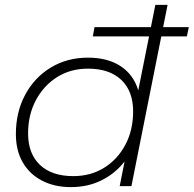

<svg xmlns="http://www.w3.org/2000/svg" viewBox="-20 -762 793 786"><path d="M270 4Q203 4 152 -22.5Q101 -49 73 -97.5Q45 -146 45 -213Q45 -303 83 -374Q121 -445 188 -485.5Q255 -526 340 -526Q421 -526 474 -491Q527 -456 546 -392L616 -742H666L518 0H470L490 -101Q452 -52 396 -24Q340 4 270 4ZM280 -41Q351 -41 406 -75Q461 -109 493 -169Q525 -229 525 -306Q525 -389 476.5 -435Q428 -481 340 -481Q269 -481 214 -446.5Q159 -412 127 -352Q95 -292 95 -216Q95 -133 143.5 -87Q192 -41 280 -41ZM360 -613 367 -651H753L745 -613Z"/></svg>

Font: Montserrat Light
Style: Italic
Weight: 300
Italic angle: -11.3°
Designer: Julieta Ulanovsky
Foundry: Julieta Ulanovsky
Version: Version 9.000; ttfautohint (v1.8.4.7-5d5b)